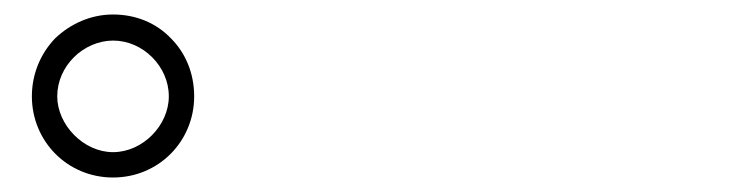

<svg xmlns="http://www.w3.org/2000/svg" viewBox="-20 -840 1040 265"><path d="M56 -787C36 -766 24 -738 24 -707C24 -645 73 -595 136 -595C199 -595 248 -645 248 -707C248 -739 236 -767 216 -787C196 -808 168 -820 136 -820C105 -820 77 -807 56 -787ZM190 -761C204 -747 213 -728 213 -707C213 -667 177 -630 136 -630C95 -630 59 -668 59 -707C59 -728 68 -747 82 -761C96 -775 116 -784 136 -784C157 -784 176 -775 190 -761Z"/></svg>

Font: GenSenRounded2 TW L
Style: Regular
Weight: 300
Version: Version 2.100;PS 2.1;hotconv 16.6.51;makeotf.lib2.5.65220 DE